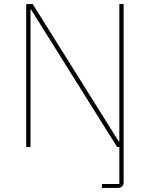

<svg xmlns="http://www.w3.org/2000/svg" viewBox="-20 -718 732 938"><path d="M108 0V-698H140L560 -27H563V-698H584V171C584 190 574 200 555 200H478V181H563V0H552L132 -671H129V0Z"/></svg>

Font: Plexus Sans Thin
Style: Regular
Weight: 250
Version: Version 2.001;PS 002.001;hotconv 1.0.70;makeotf.lib2.5.58329